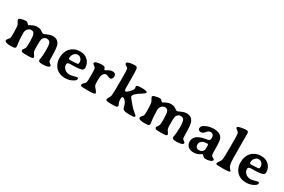

<svg xmlns="http://www.w3.org/2000/svg" viewBox="106 -1897 4551 3080"><g transform="rotate(30 2381.5 -357.5)"><path d="M872.1 -44.9Q872.1 0.5 742.7 0.5Q700.2 0.5 684.1 -9.5Q668 -19.5 668 -44.4L674.3 -75.7Q683.6 -125 683.6 -225.8Q683.6 -326.7 666.5 -359.6Q649.4 -392.6 599.1 -392.6Q582 -392.6 562 -379.2Q542 -365.7 532 -342.8Q522 -319.8 522 -224.4Q522 -128.9 527.6 -110.8Q533.2 -92.8 552.7 -67.1Q572.3 -41.5 572.3 -27.1Q572.3 -12.7 553.5 -6.3Q534.7 0 454.6 0Q374.5 0 362.1 -8.3Q349.6 -16.6 349.6 -38.6Q349.6 -45.9 366 -67.1Q382.3 -88.4 387 -106Q391.6 -123.5 391.6 -218.8Q391.6 -314 376 -351.1Q360.4 -388.2 318.8 -388.2Q277.3 -388.2 248.5 -350.1Q228.5 -323.7 228.5 -276.9Q228.5 -230 232.9 -167.5Q237.3 -105 242.7 -79.6Q248 -54.2 248 -36.6Q248 -19 232.4 -9.5Q216.8 0 158.2 0Q44.9 0 44.9 -41Q44.9 -54.2 66.9 -78.9Q88.9 -103.5 91.8 -114.5Q94.7 -125.5 94.7 -221.7Q94.7 -317.9 82 -354.5Q78.6 -363.8 62.7 -388.9Q46.9 -414.1 46.9 -427.2Q46.9 -445.8 78.1 -455.1Q133.8 -471.7 177.2 -471.7Q191.4 -471.7 211.4 -450.9Q231.4 -430.2 236.8 -430.2L252.4 -439Q281.2 -455.6 289.6 -459.5Q334.5 -480 374.5 -480Q414.6 -480 434.1 -471.2Q453.6 -462.4 476.6 -445.8Q499.5 -429.2 511 -429.2Q522.5 -429.2 574.2 -453.1Q626 -477.1 670.9 -477.1Q752 -477.1 790 -405.3Q815.4 -358.4 815.4 -157.7Q815.4 -106.9 821 -95.5Q826.7 -84 849.4 -68.1Q872.1 -52.2 872.1 -44.9Z M1169.4 -416.5H1155.3Q1124.5 -416.5 1096.4 -384.5Q1068.4 -352.5 1068.4 -308.1V-300.3Q1068.4 -282.2 1088.4 -282.2L1093.3 -281.2H1127.9L1130.4 -281.7L1211.9 -286.6Q1219.2 -288.1 1221.7 -288.1Q1246.6 -288.1 1246.6 -314V-330.1Q1246.6 -362.8 1223.1 -389.6Q1199.7 -416.5 1169.4 -416.5ZM1074.2 -184.1Q1074.2 -135.3 1120.1 -99.6Q1154.3 -72.8 1207 -72.8Q1231 -72.8 1278.1 -86.4Q1325.2 -100.1 1332.5 -100.1Q1354.5 -100.1 1354.5 -76.2Q1354.5 -47.9 1296.1 -18.8Q1237.8 10.3 1175.3 10.3H1153.8Q1152.8 10.3 1151.4 10.3Q1111.8 10.3 1070.8 -5.9Q989.7 -37.1 955.6 -115.2Q932.1 -168.9 932.1 -217.3V-239.7Q932.1 -289.1 949.2 -335Q981.4 -421.4 1063 -459.5Q1111.8 -481.9 1165.5 -481.9H1176.8Q1256.3 -481.9 1311 -432.6Q1339.8 -406.2 1355.2 -369.1Q1370.6 -332 1370.6 -293.7Q1370.6 -255.4 1333 -243.2Q1280.3 -226.1 1137.7 -226.1Q1099.6 -226.1 1086.9 -216.6Q1074.2 -207 1074.2 -184.1Z M1718.3 -23.9Q1718.3 -0.5 1605 -0.5H1563L1552.7 -1Q1542.5 -1.5 1531.7 -1.5L1521.5 -2Q1511.2 -2.4 1500 -2.4Q1448.7 -2.4 1448.7 -24.4Q1448.7 -46.4 1474.4 -68.8Q1500 -91.3 1505.6 -109.4Q1511.2 -127.4 1511.2 -233.4Q1511.2 -339.4 1504.6 -360.4Q1498 -381.3 1472.9 -396.2Q1447.8 -411.1 1447.8 -427.2Q1447.8 -449.7 1481.4 -459Q1532.2 -472.7 1573.2 -472.7Q1614.3 -472.7 1628.4 -463.4Q1634.3 -459.5 1641.8 -438.5Q1649.4 -417.5 1659.7 -417.5Q1664.1 -417.5 1678.2 -426.3Q1734.9 -465.3 1774.9 -465.3Q1814.9 -465.3 1829.3 -448.2Q1843.8 -431.2 1843.8 -407.2Q1843.8 -383.3 1830.8 -364.5Q1817.9 -345.7 1801.5 -345.7Q1785.2 -345.7 1756.3 -358.4Q1727.5 -371.1 1711.9 -371.1Q1696.3 -371.1 1676.8 -354.5Q1657.2 -337.9 1649.7 -307.1Q1642.1 -276.4 1642.1 -210.7Q1642.1 -145 1651.4 -125.7Q1660.6 -106.4 1689.5 -75.2Q1718.3 -43.9 1718.3 -23.9Z M2324.7 -469.2Q2420.4 -469.2 2420.9 -441.4Q2420.9 -425.3 2359.9 -388.7Q2237.8 -314.9 2237.8 -269Q2237.8 -252.4 2337.4 -138.7Q2372.1 -99.1 2413.3 -67.9Q2454.6 -36.6 2454.6 -24.2Q2454.6 -11.7 2442.6 -5.6Q2430.7 0.5 2355 0.5H2335.9Q2262.7 0.5 2238.8 -23.4Q2224.6 -37.6 2218 -72.5Q2211.4 -107.4 2195.8 -131.8Q2160.2 -188 2127.9 -188Q2107.9 -188 2107.9 -140.6Q2107.9 -93.3 2127.9 -54.2Q2136.7 -37.1 2136.7 -33.2Q2136.7 -11.7 2104.5 -3.9Q2087.9 0 2026.1 0Q1964.4 0 1945.3 -4.9Q1917 -12.2 1917 -30.3Q1917 -40.5 1935.8 -71.5Q1954.6 -102.5 1957.5 -119.1Q1964.8 -161.1 1964.8 -382.3Q1964.8 -603.5 1959 -618.9Q1953.1 -634.3 1924.6 -649.4Q1896 -664.6 1896 -682.9Q1896 -701.2 1922.4 -710.4Q1972.7 -728.5 2032.7 -728.5H2049.8Q2080.6 -728.5 2089.4 -692.9Q2095.7 -667.5 2095.7 -500.7Q2095.7 -334 2097.2 -323.2Q2101.6 -289.1 2117.7 -289.1Q2139.6 -289.1 2193.4 -348.6Q2226.6 -385.3 2226.6 -411.1L2219.7 -440.4Q2219.7 -457 2240 -463.1Q2260.3 -469.2 2324.7 -469.2Z M3350.6 -44.9Q3350.6 0.5 3221.2 0.5Q3178.7 0.5 3162.6 -9.5Q3146.5 -19.5 3146.5 -44.4L3152.8 -75.7Q3162.1 -125 3162.1 -225.8Q3162.1 -326.7 3145 -359.6Q3127.9 -392.6 3077.6 -392.6Q3060.5 -392.6 3040.5 -379.2Q3020.5 -365.7 3010.5 -342.8Q3000.5 -319.8 3000.5 -224.4Q3000.5 -128.9 3006.1 -110.8Q3011.7 -92.8 3031.2 -67.1Q3050.8 -41.5 3050.8 -27.1Q3050.8 -12.7 3032 -6.3Q3013.2 0 2933.1 0Q2853 0 2840.6 -8.3Q2828.1 -16.6 2828.1 -38.6Q2828.1 -45.9 2844.5 -67.1Q2860.8 -88.4 2865.5 -106Q2870.1 -123.5 2870.1 -218.8Q2870.1 -314 2854.5 -351.1Q2838.9 -388.2 2797.4 -388.2Q2755.9 -388.2 2727.1 -350.1Q2707 -323.7 2707 -276.9Q2707 -230 2711.4 -167.5Q2715.8 -105 2721.2 -79.6Q2726.6 -54.2 2726.6 -36.6Q2726.6 -19 2710.9 -9.5Q2695.3 0 2636.7 0Q2523.4 0 2523.4 -41Q2523.4 -54.2 2545.4 -78.9Q2567.4 -103.5 2570.3 -114.5Q2573.2 -125.5 2573.2 -221.7Q2573.2 -317.9 2560.5 -354.5Q2557.1 -363.8 2541.3 -388.9Q2525.4 -414.1 2525.4 -427.2Q2525.4 -445.8 2556.6 -455.1Q2612.3 -471.7 2655.8 -471.7Q2669.9 -471.7 2689.9 -450.9Q2710 -430.2 2715.3 -430.2L2731 -439Q2759.8 -455.6 2768.1 -459.5Q2813 -480 2853 -480Q2893.1 -480 2912.6 -471.2Q2932.1 -462.4 2955.1 -445.8Q2978 -429.2 2989.5 -429.2Q3001 -429.2 3052.7 -453.1Q3104.5 -477.1 3149.4 -477.1Q3230.5 -477.1 3268.6 -405.3Q3293.9 -358.4 3293.9 -157.7Q3293.9 -106.9 3299.6 -95.5Q3305.2 -84 3327.9 -68.1Q3350.6 -52.2 3350.6 -44.9Z M3692.9 -199.7Q3692.9 -221.7 3679.2 -221.7H3666.5Q3654.3 -219.2 3647.9 -219.2Q3603.5 -219.2 3573.2 -193.4Q3543 -167.5 3543 -134.8V-123.5Q3543 -98.6 3558.6 -80.6Q3574.2 -62.5 3596.7 -62.5H3612.3Q3644.5 -62.5 3667.5 -82.5Q3690.4 -102.5 3690.4 -121.6Q3692.4 -131.3 3692.4 -134.3L3693.4 -142.1V-163.1L3693.8 -170.9V-192.4Q3692.9 -197.3 3692.9 -199.7ZM3891.1 -44.9V-37.6Q3891.1 -21 3854.5 -6.6Q3817.9 7.8 3767.6 7.8Q3736.8 7.8 3714.4 -20Q3702.1 -35.6 3695.3 -35.6Q3688.5 -36.1 3671.9 -24.4Q3616.2 13.7 3551.8 13.7Q3551.3 13.7 3550.8 14.2Q3487.3 14.2 3449.2 -18.6Q3411.1 -51.3 3410.6 -110.4Q3410.6 -237.3 3606 -270Q3652.8 -277.3 3662.1 -281.2Q3690.4 -293 3690.4 -333.5Q3690.4 -374 3672.1 -391.8Q3653.8 -409.7 3629.4 -409.7Q3590.8 -409.7 3559.6 -368.4Q3528.3 -327.1 3486.8 -327.1Q3462.4 -327.1 3450 -340.6Q3437.5 -354 3437.5 -368.2Q3437.5 -411.1 3482.4 -436.5Q3557.1 -478.5 3640.6 -478.5H3666Q3708 -478.5 3746.3 -460.7Q3784.7 -442.9 3805.7 -406.2Q3826.7 -369.6 3826.7 -242.7Q3826.7 -115.7 3834.7 -96.4Q3842.8 -77.1 3866.9 -68.1Q3891.1 -59.1 3891.1 -44.9Z M3950.2 -677.2Q3950.2 -694.8 3975.6 -702.6Q4044.4 -723.6 4107.4 -723.6Q4144.5 -723.6 4148.4 -691.4Q4149.4 -683.6 4149.4 -429.7Q4149.4 -175.8 4158 -129.6Q4166.5 -83.5 4181.2 -66.9Q4218.3 -24.9 4218.3 -22.9Q4218.3 0.5 4087.4 0.5H4077.6L4067.4 0Q3989.3 0 3973.9 -3.9Q3958.5 -7.8 3958.5 -22.2Q3958.5 -36.6 3982.4 -66.2Q4006.3 -95.7 4012.7 -128.7Q4019 -161.6 4019 -372.6Q4019 -583.5 4012.2 -606.7Q4005.4 -629.9 3977.8 -647.7Q3950.2 -665.5 3950.2 -677.2Z M4522 -416.5H4507.8Q4477.1 -416.5 4449 -384.5Q4420.9 -352.5 4420.9 -308.1V-300.3Q4420.9 -282.2 4440.9 -282.2L4445.8 -281.2H4480.5L4482.9 -281.7L4564.5 -286.6Q4571.8 -288.1 4574.2 -288.1Q4599.1 -288.1 4599.1 -314V-330.1Q4599.1 -362.8 4575.7 -389.6Q4552.2 -416.5 4522 -416.5ZM4426.8 -184.1Q4426.8 -135.3 4472.7 -99.6Q4506.8 -72.8 4559.6 -72.8Q4583.5 -72.8 4630.6 -86.4Q4677.7 -100.1 4685.1 -100.1Q4707 -100.1 4707 -76.2Q4707 -47.9 4648.7 -18.8Q4590.3 10.3 4527.8 10.3H4506.3Q4505.4 10.3 4503.9 10.3Q4464.4 10.3 4423.3 -5.9Q4342.3 -37.1 4308.1 -115.2Q4284.7 -168.9 4284.7 -217.3V-239.7Q4284.7 -289.1 4301.8 -335Q4334 -421.4 4415.5 -459.5Q4464.4 -481.9 4518.1 -481.9H4529.3Q4608.9 -481.9 4663.6 -432.6Q4692.4 -406.2 4707.8 -369.1Q4723.1 -332 4723.1 -293.7Q4723.1 -255.4 4685.5 -243.2Q4632.8 -226.1 4490.2 -226.1Q4452.1 -226.1 4439.5 -216.6Q4426.8 -207 4426.8 -184.1Z"/></g></svg>

Font: Averia Serif Libre
Style: Bold
Weight: 700
Version: Version 1.002